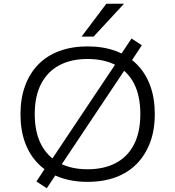

<svg xmlns="http://www.w3.org/2000/svg" viewBox="-20 -960 933 1022"><path d="M446 8Q363 8 297 -16.5Q231 -41 184.5 -87.5Q138 -134 113.5 -200.5Q89 -267 89 -352Q89 -436 113.5 -503Q138 -570 184 -617Q230 -664 296.5 -688.5Q363 -713 446 -713Q530 -713 596 -688.5Q662 -664 708.5 -617.5Q755 -571 779.5 -504Q804 -437 804 -353Q804 -268 779 -201.5Q754 -135 708 -88Q662 -41 596 -16.5Q530 8 446 8ZM446 -59Q534 -59 597 -92.5Q660 -126 693.5 -191.5Q727 -257 727 -353Q727 -449 694 -514Q661 -579 598 -612.5Q535 -646 446 -646Q358 -646 295.5 -612.5Q233 -579 199 -514Q165 -449 165 -352Q165 -257 198.5 -192Q232 -127 295 -93Q358 -59 446 -59ZM229 42 174 6 234 -86 262 -121 600 -627 618 -662 680 -755 735 -719 674 -627 646 -591 309 -86 291 -51ZM414 -765 546 -940H640L478 -765Z"/></svg>

Font: Nunito Sans 7pt SemiExpanded Light
Style: Regular
Weight: 300
Width: 6
Designer: Vernon Adams
Foundry: Vernon Adams
Version: Version 3.101;gftools[0.9.27]